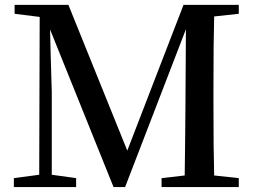

<svg xmlns="http://www.w3.org/2000/svg" viewBox="-20 -757 1032 777"><path d="M946.3 -701.2 846.7 -690.4Q843.8 -592.8 843.8 -393.6V-342.8Q843.8 -144.5 846.7 -46.9L946.3 -36.1V0H633.8V-36.1L727.5 -46.9Q728.5 -104.5 729.5 -214.8Q730.5 -325.2 730.5 -334L732.4 -638.7L486.3 0H439.5L182.6 -637.7Q183.6 -595.7 185.1 -536.1Q186.5 -476.6 188 -435.1Q189.5 -393.6 189.5 -385.7V-49.8L288.1 -36.1V0H36.1V-36.1L138.7 -49.8L140.6 -688.5L39.1 -701.2V-737.3H256.8L495.1 -147.5L722.7 -737.3H946.3Z"/></svg>

Font: Bpmf Zihi Serif SemiBold
Style: SemiBold
Weight: 600
Foundry: But Ko
Version: Version 1.320